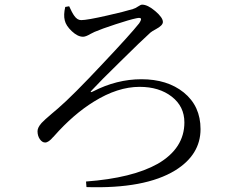

<svg xmlns="http://www.w3.org/2000/svg" viewBox="-20 -756 1040 812"><path d="M345.7 35.2 343.8 11.7Q540 -2.9 647.5 -63.5Q759.8 -128.9 759.8 -238.3Q759.8 -305.7 706.5 -347.2Q653.3 -388.7 570.3 -388.7Q477.5 -388.7 377 -326.2Q290 -272.5 209 -180.7Q208 -178.7 205.1 -176.8Q185.5 -153.3 170.9 -153.3Q158.2 -153.3 148.4 -167.5Q138.7 -181.6 138.7 -201.2Q138.7 -216.8 156.2 -236.3Q167 -248 199.2 -275.4Q215.8 -289.1 224.6 -296.9Q287.1 -350.6 415 -487.3Q531.2 -610.4 568.4 -657.2Q578.1 -671.9 576.2 -676.8Q574.2 -682.6 556.6 -678.7Q528.3 -672.9 468.8 -653.3Q409.2 -633.8 379.9 -621.1Q373 -618.2 362.3 -612.3Q342.8 -600.6 331.1 -600.6Q308.6 -600.6 283.7 -624Q258.8 -647.5 253.9 -669.9Q248 -692.4 255.9 -726.6L272.5 -729.5Q285.2 -701.2 293.9 -689.5Q306.6 -670.9 323.2 -670.9Q348.6 -670.9 433.6 -690.4Q503.9 -706.1 542 -717.8Q552.7 -720.7 565.4 -729.5Q575.2 -736.3 581.1 -736.3Q604.5 -736.3 636.7 -709Q668.9 -681.6 668.9 -663.1Q668.9 -648.4 639.6 -632.8Q623 -624 616.2 -618.2Q580.1 -585.9 489.3 -496.1Q402.3 -411.1 369.1 -375Q362.3 -368.2 363.8 -366.7Q365.2 -365.2 373 -369.1Q473.6 -420.9 578.1 -420.9Q687.5 -420.9 756.8 -365.2Q828.1 -307.6 828.1 -210Q828.1 -101.6 720.7 -35.2Q592.8 43 345.7 35.2Z"/></svg>

Font: Bpmf Zihi Only R
Style: R
Weight: 400
Foundry: But Ko
Version: Version 1.320